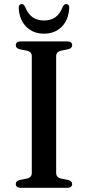

<svg xmlns="http://www.w3.org/2000/svg" viewBox="-20 -898 420 918"><path d="M248.5 -70.5Q248.5 -60 254.8 -53.2Q261 -46.5 273 -44L306 -37.5Q325 -32.5 325 -18Q325 -10 319.2 -5Q313.5 0 301 0H79.5Q67 0 61.2 -5Q55.5 -10 55.5 -18Q55.5 -32.5 74 -37.5L107.5 -44Q119.5 -46.5 125.8 -53.2Q132 -60 132 -70.5V-629.5Q132 -640 125.8 -646.8Q119.5 -653.5 107.5 -656L74 -662.5Q55.5 -667.5 55.5 -682Q55.5 -690.5 61.2 -695.2Q67 -700 79.5 -700H301Q313.5 -700 319.2 -695.2Q325 -690.5 325 -682Q325 -667.5 306 -662.5L273 -656Q261 -653.5 254.8 -646.8Q248.5 -640 248.5 -629.5ZM190.5 -800Q223 -800 245 -815.8Q267 -831.5 280.5 -866.5Q284 -873 288 -875.8Q292 -878.5 296.5 -878.5Q303.5 -878.5 307.8 -873.2Q312 -868 311 -858.5Q307.5 -802.5 274.8 -769.8Q242 -737 190.5 -737Q138.5 -737 105.8 -769.8Q73 -802.5 69.5 -858.5Q69 -868 73 -873.2Q77 -878.5 84 -878.5Q88.5 -878.5 92.2 -875.8Q96 -873 99.5 -866.5Q113.5 -831 136 -815.5Q158.5 -800 190.5 -800Z"/></svg>

Font: Fraunces 16pt
Style: Regular
Weight: 400
Version: Version 1.000;[b76b70a41]